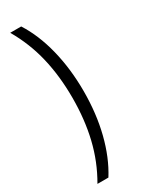

<svg xmlns="http://www.w3.org/2000/svg" viewBox="-239 -857 808 1030"><g transform="rotate(-30 164.5 -342.0)"><path d="M100 126H32Q92 23 119.5 -92.5Q147 -208 147 -342Q147 -476 119.5 -591.5Q92 -707 32 -810H100Q157 -721 187 -600.5Q217 -480 217 -342Q217 -204 187 -84.5Q157 35 100 126Z"/></g></svg>

Font: Modern
Style: Small
Weight: 400
Designer: Julieta Ulanovsky
Foundry: Julieta Ulanovsky
Version: Version 8.000